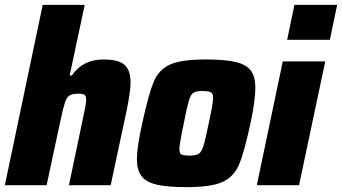

<svg xmlns="http://www.w3.org/2000/svg" viewBox="-24 -763 1409 791"><path d="M152 -743H325L263 -452H272Q317 -518 402 -518Q465 -518 489.5 -495.5Q514 -473 514 -422Q514 -389 498 -309L432 0H260L316 -267Q331 -334 331 -351Q331 -368 324 -372.5Q317 -377 297 -377Q273 -377 261.5 -369Q250 -361 243 -339Q236 -317 224 -261L168 0H-4Z M540 -107Q540 -156 562 -255Q588 -375 609 -425.5Q630 -476 676.5 -497Q723 -518 824 -518Q903 -518 947 -507.5Q991 -497 1009.5 -472Q1028 -447 1028 -402Q1028 -350 1008 -255Q982 -135 960.5 -84.5Q939 -34 892 -13Q845 8 744 8Q665 8 621 -2.5Q577 -13 558.5 -38Q540 -63 540 -107ZM836 -255Q854 -338 854 -361Q854 -378 844.5 -383Q835 -388 811 -388Q784 -388 773 -381Q762 -374 754.5 -349.5Q747 -325 733 -255Q732 -250 731 -243.5Q730 -237 728 -231Q715 -164 715 -149Q715 -131 723.5 -126.5Q732 -122 757 -122Q784 -122 795 -129.5Q806 -137 814 -161.5Q822 -186 836 -255Z M1159 -599 1189 -743H1365L1335 -599ZM1034 0 1141 -510H1316L1208 0Z"/></svg>

Font: Saira Semi Condensed ExtraBold
Style: Italic
Weight: 800
Width: 4
Italic angle: -12°
Designer: Hector Gatti with collaboration of the Omnibus-Type team
Foundry: Omnibus-Type
Version: Version 1.001; ttfautohint (v1.8)